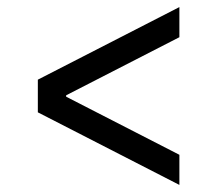

<svg xmlns="http://www.w3.org/2000/svg" viewBox="-20 -584 640 548"><path d="M88 -263.4 492 -56.2V-142.2L168.8 -308V-312L492 -477.8V-563.8L88 -356.6Z"/></svg>

Font: CommitMonoV142 ExtLt
Style: Regular
Weight: 200
Monospace: yes
Designer: Eigil Nikolajsen
Foundry: Eigil Nikolajsen
Version: Version 1.142